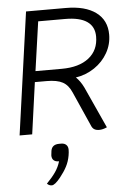

<svg xmlns="http://www.w3.org/2000/svg" viewBox="-64 -747 757 1093"><g transform="rotate(-5 314.5 -200.5)"><path d="M420 -240 528 -3Q504 8 484 8Q466 8 455 1Q444 -6 438 -22L351 -218Q333 -260 301 -277.5Q269 -295 210 -295H142L101 0H29L127 -700H354Q465 -700 526 -655Q587 -610 587 -528Q587 -472 559.5 -423.5Q532 -375 484 -342.5Q436 -310 377 -301Q402 -277 420 -240ZM301 -357Q400 -357 456 -401Q512 -445 512 -523Q512 -580 470 -609Q428 -638 345 -638H191L151 -357ZM300 105Q300 120 297 137Q291 172 276 200.5Q261 229 237 259Q205 299 187 299Q172 299 160 287Q193 253 211.5 226Q230 199 240 166H237Q219 166 209 156.5Q199 147 199 129Q199 124 202 103Q208 67 249 67H261Q279 67 289.5 77Q300 87 300 105Z"/></g></svg>

Font: Krub
Style: Italic
Weight: 400
Italic angle: -8°
Designer: Ekaluck Peanpanawate
Foundry: Cadson Demak Co.,Ltd.
Version: Version 1.000; ttfautohint (v1.6)